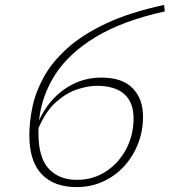

<svg xmlns="http://www.w3.org/2000/svg" viewBox="-20 -752 691 782"><path d="M648.5 -732 651 -705.5Q479.5 -667.5 370.2 -601.5Q261 -535.5 205.2 -448.8Q149.5 -362 139 -261.5Q176 -342.5 243.2 -389.2Q310.5 -436 393 -436Q478 -436 520.2 -392.8Q562.5 -349.5 562.5 -277Q562.5 -218.5 542.2 -166.5Q522 -114.5 485.5 -74.8Q449 -35 399.5 -12.5Q350 10 292 10Q199.5 10 149.5 -42.8Q99.5 -95.5 99.5 -201Q99.5 -257 112.5 -318Q125.5 -379 159.2 -439.8Q193 -500.5 254.8 -556Q316.5 -611.5 413 -656.8Q509.5 -702 648.5 -732ZM136.5 -210.5Q136.5 -110 178.5 -64.8Q220.5 -19.5 293 -19.5Q359.5 -19.5 411.8 -53.8Q464 -88 494 -145Q524 -202 524 -270Q524 -335.5 485.8 -369Q447.5 -402.5 374.5 -402.5Q339 -402.5 295 -388.2Q251 -374 208.8 -336.8Q166.5 -299.5 137 -230.5Q136.5 -220.5 136.5 -210.5Z"/></svg>

Font: Newsreader 6pt ExtraLight
Style: Italic
Weight: 275
Italic angle: -17°
Designer: Hugues Gentile
Foundry: Production Type
Version: Version 1.003; ttfautohint (v1.8.3)